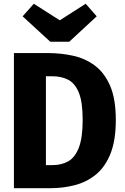

<svg xmlns="http://www.w3.org/2000/svg" viewBox="-20 -990 655 1010"><path d="M589.2 -359Q589.2 -250.8 560.8 -180.5Q532.3 -110.3 483.6 -71Q434.9 -31.8 373.1 -15.9Q311.3 0 245.1 0H53.3V-710.8H232.8Q301 -710.8 364.9 -696.7Q428.7 -682.6 479.2 -644.9Q529.7 -607.2 559.5 -538.2Q589.2 -469.2 589.2 -359ZM414.9 -359Q414.9 -454.9 394.1 -504.1Q373.3 -553.3 337.7 -571Q302.1 -588.7 257.4 -588.7H221.5V-121.5H257.4Q304.1 -121.5 339.5 -141.8Q374.9 -162.1 394.9 -213.8Q414.9 -265.6 414.9 -359ZM430.8 -970.3 488.7 -904.1 344.1 -770.3H244.6L99 -904.1L157.9 -970.3L294.4 -883.1Z"/></svg>

Font: FiraCode Nerd Font
Style: Bold
Weight: 700
Designer: Carrois Corporate, Edenspiekermann AG, Nikita Prokopov
Foundry: Carrois Corporate, Edenspiekermann AG, Nikita Prokopov
Version: Version 6.002;Nerd Fonts 2.1.0